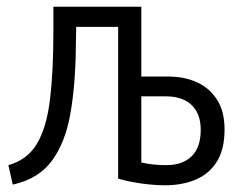

<svg xmlns="http://www.w3.org/2000/svg" viewBox="-20 -542 711 572"><path d="M472 10Q439 10 400 4.5Q361 -1 332 -10V-462H207L206 -404Q205 -292 190 -205Q175 -118 135 -63.5Q95 -9 18 8L5 -50Q62 -66 90.5 -114.5Q119 -163 129 -246Q139 -329 139 -447V-522H401V-314H482Q528 -314 565.5 -297.5Q603 -281 626 -246Q649 -211 649 -156Q649 -96 625.5 -59.5Q602 -23 562 -6.5Q522 10 472 10ZM475 -50Q524 -50 551 -76.5Q578 -103 578 -155Q578 -203 551 -229Q524 -255 473 -255H401V-58Q435 -50 475 -50Z"/></svg>

Font: Ubuntu Sans Condensed
Style: Regular
Weight: 400
Width: 3
Designer: Dalton Maag Ltd
Foundry: Dalton Maag Ltd
Version: Version 1.006; ttfautohint (v1.8.4.7-5d5b)